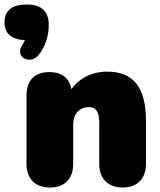

<svg xmlns="http://www.w3.org/2000/svg" viewBox="-74 -825 711 855"><path d="M95 -577C128 -615 143 -665 143 -715C143 -775 110 -805 45 -805C-20 -805 -54 -778 -54 -726C-54 -676 -23 -649 37 -646C34 -639 30 -631 26 -625C-12 -571 59 -536 95 -577ZM148 10C216 10 252 -31 252 -95V-272C252 -318 280 -348 322 -348C351 -348 368 -330 368 -279V-95C368 -31 405 10 472 10C539 10 576 -31 576 -95V-287C576 -436 520 -506 403 -506C336 -506 279 -477 244 -428C235 -478 201 -504 146 -504C80 -504 44 -467 44 -399V-95C44 -31 81 10 148 10Z"/></svg>

Font: SN Pro Black
Style: Regular
Weight: 900
Designer: Tobias Whetton
Foundry: Supernotes
Version: Version 1.001;Glyphs 3.2 (3249)